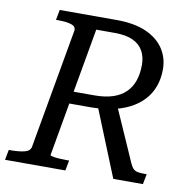

<svg xmlns="http://www.w3.org/2000/svg" viewBox="-89 -789 864 868"><g transform="rotate(10 342.5 -355.0)"><path d="M357 -321 444 -336 556 -82Q563 -66 571.5 -58.5Q580 -51 592 -49Q604 -47 623 -47H632L623 0H487ZM276 -47 267 0H-10L-1 -47H10Q45 -47 70.5 -53Q96 -59 100 -79L197 -627Q201 -647 180 -655Q159 -663 118 -663H107L116 -710H377Q459 -710 513 -686Q567 -662 594.5 -620.5Q622 -579 622 -526Q622 -484 609 -448Q596 -412 570 -384Q544 -356 506.5 -337Q469 -318 420 -309Q407 -307 392.5 -305Q378 -303 362.5 -302Q347 -301 331 -301H232L189 -57Q189 -54 201 -51.5Q213 -49 231 -48Q249 -47 265 -47ZM380 -651H294L242 -357H337Q386 -357 421.5 -368.5Q457 -380 480 -402.5Q503 -425 514 -457Q525 -489 525 -530Q525 -566 510 -593.5Q495 -621 463 -636Q431 -651 380 -651Z"/></g></svg>

Font: Roboto Serif 20pt
Style: Italic
Weight: 400
Italic angle: -10°
Designer: Greg Gazdowicz
Foundry: Commercial Type
Version: Version 1.008